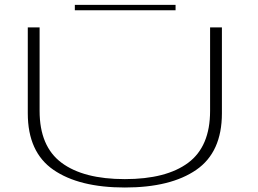

<svg xmlns="http://www.w3.org/2000/svg" viewBox="-20 -790 1090 812"><path d="M508 3Q702 3 810.2 -71.8Q918.5 -146.5 918.5 -311V-674H868.5V-321Q868.5 -170.5 775.8 -101.5Q683 -32.5 508 -32.5Q333 -32.5 240.2 -101.8Q147.5 -171 147.5 -321V-674H97.5V-311Q97.5 -146.5 206 -71.8Q314.5 3 508 3ZM296.5 -746.5H722.5V-769.5H296.5Z"/></svg>

Font: Anybody ExtraExpanded ExtraLight
Style: Regular
Weight: 250
Width: 8
Version: Version 1.113;gftools[0.9.25]